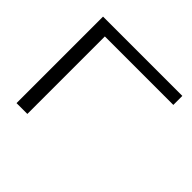

<svg xmlns="http://www.w3.org/2000/svg" viewBox="-171 -964 1177 1177"><g transform="rotate(45 417.5 -375.0)"><path d="M197.3 -671.9V0H103.5V-750H791V-671.9Z"/></g></svg>

Font: Michroma+
Style: Regular
Weight: 400
Designer: beogot
Foundry: beogot
Version: Version